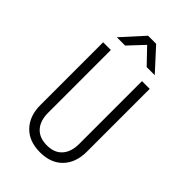

<svg xmlns="http://www.w3.org/2000/svg" viewBox="-280 -1050 1160 1160"><g transform="rotate(45 300.0 -470.0)"><path d="M301 10Q207 10 154 -45.5Q101 -101 101 -194V-730H167V-194Q167 -126 201.5 -87.5Q236 -49 301 -49Q365 -49 399 -87.5Q433 -126 433 -194V-730H499V-194Q499 -100 446.5 -45Q394 10 301 10ZM138 -810 265 -950H334L462 -810H393L300 -907L209 -810Z"/></g></svg>

Font: Tiny ExtraLight
Style: Regular
Weight: 200
Monospace: yes
Designer: Philipp Nurullin, Konstantin Bulenkov
Foundry: JetBrains
Version: Version 2.251; ttfautohint (v1.8.4.7-5d5b)